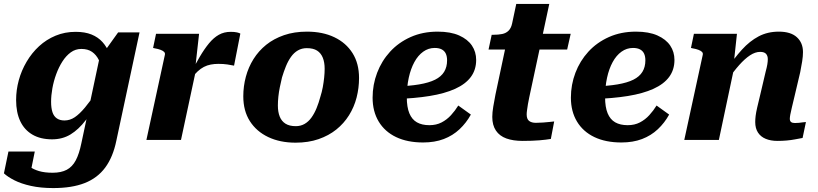

<svg xmlns="http://www.w3.org/2000/svg" viewBox="-47 -712 4162 977"><path d="M367 17 461 -425 468 -427 554 -547H663L545 4Q528 87 488.5 140.5Q449 194 384 219.5Q319 245 224 245Q160 245 110.5 234Q61 223 26.5 205.5Q-8 188 -27 170L-4 59H130L104 188Q91 185 83 175Q75 165 71.5 152Q68 139 69 127Q70 115 75 109Q87 123 105 136.5Q123 150 151.5 158.5Q180 167 221 167Q264 167 292.5 152Q321 137 338.5 104Q356 71 367 17ZM526 -368 476 -344Q469 -380 456 -406.5Q443 -433 421.5 -448Q400 -463 367 -463Q337 -463 313 -445.5Q289 -428 270.5 -399Q252 -370 239 -334.5Q226 -299 219.5 -262.5Q213 -226 213 -194Q213 -162 220 -141Q227 -120 242.5 -109.5Q258 -99 281 -99Q309 -99 333.5 -115.5Q358 -132 385.5 -165Q413 -198 446 -247L463 -212Q425 -147 389 -100Q353 -53 312 -28Q271 -3 218 -3Q159 -3 118 -27Q77 -51 56 -95.5Q35 -140 35 -203Q35 -254 48.5 -303.5Q62 -353 88.5 -398Q115 -443 152 -477Q189 -511 236 -530.5Q283 -550 338 -550Q385 -550 418.5 -536.5Q452 -523 474.5 -498Q497 -473 509.5 -440Q522 -407 526 -368Z M698 0H874L953 -369L947 -370L966 -540H747L732 -468L741 -466Q758 -463 770 -458.5Q782 -454 788 -448Q794 -442 792 -433ZM1176 -541Q1172 -544 1159.5 -547Q1147 -550 1127 -550Q1093 -550 1066.5 -535Q1040 -520 1016.5 -491.5Q993 -463 969.5 -423Q946 -383 920 -332L927 -313Q943 -334 958.5 -348.5Q974 -363 990.5 -371.5Q1007 -380 1025.5 -383.5Q1044 -387 1064 -387Q1090 -387 1110 -384Q1130 -381 1144 -378Z M1583 -219Q1591 -244 1595.5 -268.5Q1600 -293 1602.5 -317Q1605 -341 1605 -362Q1605 -395 1595.5 -418.5Q1586 -442 1566.5 -454.5Q1547 -467 1514 -467Q1489 -467 1469 -455.5Q1449 -444 1434 -423Q1419 -402 1408 -375Q1397 -348 1388 -318Q1382 -293 1377 -268.5Q1372 -244 1369.5 -220.5Q1367 -197 1367 -175Q1367 -142 1376.5 -118.5Q1386 -95 1406 -82.5Q1426 -70 1458 -70Q1483 -70 1503 -81.5Q1523 -93 1538 -114Q1553 -135 1564 -162Q1575 -189 1583 -219ZM1191 -222Q1191 -273 1204 -321.5Q1217 -370 1243 -411.5Q1269 -453 1307.5 -484Q1346 -515 1398 -533Q1450 -551 1515 -551Q1595 -551 1654.5 -522.5Q1714 -494 1747 -441.5Q1780 -389 1780 -315Q1780 -264 1767.5 -215.5Q1755 -167 1729 -125.5Q1703 -84 1664.5 -53Q1626 -22 1574 -4Q1522 14 1457 14Q1378 14 1318 -14.5Q1258 -43 1224.5 -95.5Q1191 -148 1191 -222Z M2106 13Q2026 13 1968.5 -14.5Q1911 -42 1880 -93.5Q1849 -145 1849 -215Q1849 -281 1872 -341.5Q1895 -402 1938 -449Q1981 -496 2042.5 -523.5Q2104 -551 2180 -551Q2246 -551 2289.5 -531.5Q2333 -512 2354.5 -480Q2376 -448 2376 -407Q2376 -357 2349 -320.5Q2322 -284 2269 -260Q2216 -236 2139 -223.5Q2062 -211 1962 -208L1966 -272Q2036 -274 2086 -282.5Q2136 -291 2167 -306.5Q2198 -322 2213 -346.5Q2228 -371 2228 -405Q2228 -425 2221.5 -439Q2215 -453 2201 -460.5Q2187 -468 2165 -468Q2133 -468 2106.5 -449Q2080 -430 2061.5 -396Q2043 -362 2033 -316.5Q2023 -271 2023 -217Q2023 -167 2036 -135.5Q2049 -104 2074.5 -89.5Q2100 -75 2138 -75Q2173 -75 2200 -89Q2227 -103 2248 -126Q2269 -149 2285 -175L2349 -129Q2326 -87 2291.5 -54.5Q2257 -22 2211 -4.5Q2165 13 2106 13Z M2612 5Q2564 5 2529.5 -7.5Q2495 -20 2476.5 -47.5Q2458 -75 2458 -117Q2458 -140 2463 -169.5Q2468 -199 2474 -230L2536 -522L2611 -540H2857L2839 -460H2439L2455 -535H2463Q2489 -535 2508.5 -539Q2528 -543 2541 -556Q2554 -569 2559 -593L2580 -692H2748L2646 -216Q2642 -199 2639.5 -182.5Q2637 -166 2635 -152.5Q2633 -139 2633 -130Q2633 -106 2645.5 -96.5Q2658 -87 2680 -87Q2698 -87 2716.5 -88.5Q2735 -90 2750 -91.5Q2765 -93 2773 -94L2756 -5Q2733 -1 2697.5 2Q2662 5 2612 5Z M3115 13Q3035 13 2977.5 -14.5Q2920 -42 2889 -93.5Q2858 -145 2858 -215Q2858 -281 2881 -341.5Q2904 -402 2947 -449Q2990 -496 3051.5 -523.5Q3113 -551 3189 -551Q3255 -551 3298.5 -531.5Q3342 -512 3363.5 -480Q3385 -448 3385 -407Q3385 -357 3358 -320.5Q3331 -284 3278 -260Q3225 -236 3148 -223.5Q3071 -211 2971 -208L2975 -272Q3045 -274 3095 -282.5Q3145 -291 3176 -306.5Q3207 -322 3222 -346.5Q3237 -371 3237 -405Q3237 -425 3230.5 -439Q3224 -453 3210 -460.5Q3196 -468 3174 -468Q3142 -468 3115.5 -449Q3089 -430 3070.5 -396Q3052 -362 3042 -316.5Q3032 -271 3032 -217Q3032 -167 3045 -135.5Q3058 -104 3083.5 -89.5Q3109 -75 3147 -75Q3182 -75 3209 -89Q3236 -103 3257 -126Q3278 -149 3294 -175L3358 -129Q3335 -87 3300.5 -54.5Q3266 -22 3220 -4.5Q3174 13 3115 13Z M3435 0H3611L3694 -392H3687L3703 -540H3484L3469 -468L3478 -466Q3495 -463 3507 -458.5Q3519 -454 3525 -448Q3531 -442 3529 -433ZM3996 -222 4025 -345Q4031 -375 4035 -400.5Q4039 -426 4039 -447Q4039 -494 4008 -522.5Q3977 -551 3916 -551Q3859 -551 3813.5 -527Q3768 -503 3728.5 -459.5Q3689 -416 3650 -358L3655 -304Q3686 -349 3714.5 -381Q3743 -413 3769.5 -430.5Q3796 -448 3821 -448Q3842 -448 3851 -438Q3860 -428 3860 -411Q3860 -399 3857.5 -384Q3855 -369 3849 -347L3822 -232Q3812 -191 3806 -165Q3800 -139 3798 -122Q3796 -105 3796 -91Q3796 -59 3810 -37.5Q3824 -16 3849.5 -5.5Q3875 5 3909 5Q3933 5 3956 3Q3979 1 3999.5 -3Q4020 -7 4037 -10L4054 -91Q4047 -91 4038 -89.5Q4029 -88 4018.5 -87Q4008 -86 3998 -86Q3985 -86 3978.5 -91Q3972 -96 3972 -108Q3972 -115 3974.5 -129Q3977 -143 3982.5 -165.5Q3988 -188 3996 -222Z"/></svg>

Font: Roboto Serif 20pt
Style: Bold Italic
Weight: 700
Italic angle: -10°
Version: Version 1.007